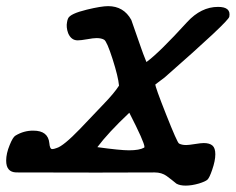

<svg xmlns="http://www.w3.org/2000/svg" viewBox="-38 -553 760 619"><path d="M530.8 39.1Q515.6 26.4 499.5 14.6Q483.4 2.9 460.4 2.9Q311 3.9 14.2 2.9Q-18.1 2 -18.1 -35.2Q-18.1 -58.1 -6.8 -85.4Q3.4 -110.8 11.7 -115.7Q39.1 -132.3 69.8 -131.8Q117.2 -131.8 121.1 -91.3Q122.6 -72.3 130.4 -72.3Q135.3 -72.3 144.5 -75.7Q166.5 -82 220.2 -137.7Q256.3 -176.3 293.2 -214.4Q330.1 -252.4 345.7 -276.9Q343.3 -305.2 325 -362.5Q306.6 -419.9 297.6 -425Q288.6 -430.2 273.4 -430.2Q263.2 -430.2 242.9 -426.5Q222.7 -422.9 212.4 -422.9Q191.4 -422.9 181.6 -446.3Q174.8 -465.3 178.2 -481.9Q179.2 -488.8 181.6 -493.7Q188 -508.8 242.2 -522Q288.6 -533.2 310.5 -533.2Q360.8 -533.2 385.3 -488.8Q386.7 -485.8 416 -400.9Q422.4 -381.8 434.1 -353Q475.1 -382.8 565.4 -481.9Q610.4 -530.8 665 -530.8Q707.5 -530.8 701.2 -499Q698.7 -483.9 492.7 -303.2Q478.5 -293 462.9 -280.8Q461.9 -273.9 497.6 -183.8Q533.2 -93.8 539.1 -90.3Q548.3 -85.4 562 -85.4Q570.8 -85.4 590.3 -88.6Q609.9 -91.8 618.7 -91.8Q637.7 -91.8 647 -83.7Q656.2 -75.7 656.2 -55.7Q656.2 -34.7 646 -5.4Q637.2 20.5 630.6 26.4Q624 32.2 603.5 38.6Q580.1 45.4 560.5 45.4Q542 45.4 530.8 39.1ZM378.9 -189.5Q310.5 -125 275.9 -78.6Q349.6 -68.4 377.9 -68.4Q411.6 -68.4 426.8 -77.1Q427.7 -78.1 427.7 -79.6Q427.7 -94.2 378.9 -189.5Z"/></svg>

Font: Accordance
Style: Bold-Italic
Weight: 700
Italic angle: -11°
Version: Version 1.2 (build January 31, 2020) Miklal Software Solutio